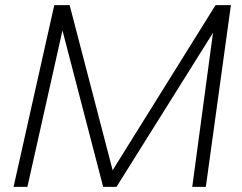

<svg xmlns="http://www.w3.org/2000/svg" viewBox="-20 -730 947 750"><path d="M33 0 192 -710H252L420 -65L822 -710H882L784 0H731L812 -602L435 0H383L224 -611L87 0Z"/></svg>

Font: Livvic Light
Style: Italic
Weight: 300
Italic angle: -10°
Designer: Jacques Le Bailly, Baron von Fonthausen
Version: Version 1.001; ttfautohint (v1.8.2)